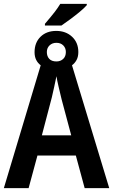

<svg xmlns="http://www.w3.org/2000/svg" viewBox="-20 -980 589 1000"><path d="M214 -856Q249 -897 265.5 -918.5Q282 -940 294 -960H432V-953Q420 -939 396 -919Q372 -899 345.5 -879.5Q319 -860 300 -847H214ZM192 -640Q177 -651 168.5 -668Q160 -685 160 -708Q160 -758 191 -788.5Q222 -819 273 -819Q323 -819 355.5 -788.5Q388 -758 388 -709Q388 -685 379 -668Q370 -651 355 -640L549 0H421L375 -170H175L129 0H0ZM274 -660Q295 -660 309 -673Q323 -686 323 -709Q323 -730 309.5 -743.5Q296 -757 274 -757Q252 -757 238 -743.5Q224 -730 224 -709Q224 -687 236.5 -673.5Q249 -660 274 -660ZM198 -275H351L301 -462Q294 -491 285.5 -527Q277 -563 274 -583Q270 -562 262.5 -528.5Q255 -495 250 -473Z"/></svg>

Font: Noto Sans Condensed SemiBold
Style: Regular
Weight: 600
Width: 3
Designer: Monotype Design Team
Foundry: Monotype Imaging Inc.
Version: Version 2.013; ttfautohint (v1.8.4.7-5d5b)